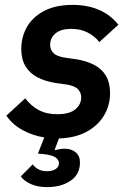

<svg xmlns="http://www.w3.org/2000/svg" viewBox="-20 -554 529 785"><path d="M173 211Q133 211 105 198Q77 185 65 167L114 118Q120 128 135 137Q150 146 172 146Q193 146 207 137.5Q221 129 221 113Q221 100 207.5 90Q194 80 158 76L135 74L161 8Q113 0 72.5 -22Q32 -44 6 -81L83 -152Q107 -121 138.5 -104Q170 -87 214 -87Q264 -87 288 -107Q312 -127 312 -156Q312 -174 300 -188Q288 -202 255 -208L206 -215Q163 -222 132 -238.5Q101 -255 84 -283.5Q67 -312 67 -354Q67 -402 89.5 -442.5Q112 -483 159 -508.5Q206 -534 277 -534Q337 -534 384 -514Q431 -494 464 -453L386 -382Q368 -406 338.5 -421Q309 -436 271 -436Q229 -436 207 -417.5Q185 -399 185 -371Q185 -352 197 -338.5Q209 -325 241 -319L290 -312Q334 -305 365.5 -288.5Q397 -272 413.5 -243.5Q430 -215 430 -173Q430 -123 405 -81.5Q380 -40 333.5 -15Q287 10 221 12L204 57L206 60Q216 57 225.5 55.5Q235 54 245 54Q271 54 289 68.5Q307 83 307 110Q307 159 268.5 185Q230 211 173 211Z"/></svg>

Font: IBM Plex Sans SemiBold
Style: Italic
Weight: 600
Italic angle: -11.31°
Designer: Mike Abbink, Paul van der Laan, Pieter van Rosmalen
Foundry: Bold Monday
Version: Version 3.201